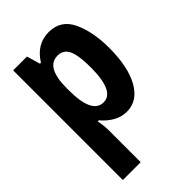

<svg xmlns="http://www.w3.org/2000/svg" viewBox="-236 -644 973 973"><g transform="rotate(-45 250.0 -158.0)"><path d="M173 -274V-291Q173 -440 257 -440Q298 -440 316 -403Q334 -366 334 -279Q334 -107 255 -107Q173 -107 173 -274ZM173 240V17Q173 -23 165 -60H173Q199 -29 232.5 -9.5Q266 10 305 10Q382 10 426 -68Q470 -146 470 -282Q470 -397 433 -476.5Q396 -556 309 -556Q223 -556 172 -474H165L144 -546H45V240Z"/></g></svg>

Font: Noto Sans Mono UI Condensed
Style: Bold
Weight: 700
Width: 3
Designer: Monotype Design team
Foundry: Monotype Imaging Inc.
Version: 1.000